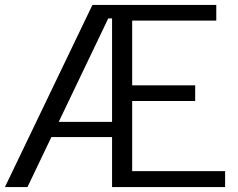

<svg xmlns="http://www.w3.org/2000/svg" viewBox="-47 -763 970 783"><path d="M-27 0 330 -743H835V-679H492V-415H749V-351H492V-65H871V0H410V-204H162.5L65 0ZM192.5 -266H410V-688H394.5Z"/></svg>

Font: Merriweather Sans Light
Style: Regular
Weight: 300
Designer: Eben Sorkin
Foundry: Eben Sorkin
Version: Version 2.001; ttfautohint (v1.8.3)